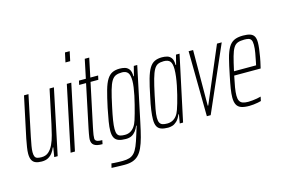

<svg xmlns="http://www.w3.org/2000/svg" viewBox="-113 -1000 2145 1451"><g transform="rotate(-15 959.5 -274.5)"><path d="M101 8Q72 8 53 0Q34 -8 25 -26.5Q16 -45 16 -75Q16 -96 20.5 -125Q25 -154 32 -190L100 -510H135L69 -195Q61 -155 56 -126.5Q51 -98 51 -78Q51 -56 56.5 -44Q62 -32 75 -28Q88 -24 108 -24Q141 -24 163 -43Q185 -62 200 -94Q215 -126 225 -165.5Q235 -205 244 -246L300 -510H334L227 0H200L212 -73H208Q200 -53 187 -34.5Q174 -16 153.5 -4Q133 8 101 8Z M467 -669 483 -743H520L504 -669ZM328 0 435 -510H470L362 0Z M578 0Q554 0 538 -3.5Q522 -7 512 -14.5Q502 -22 497.5 -33Q493 -44 493 -60Q493 -64 494.5 -75.5Q496 -87 499 -104Q502 -121 506 -140L577 -478H523L530 -510H584L615 -658H650L619 -510H680L673 -478H612L541 -143Q538 -127 535 -112.5Q532 -98 530 -84Q528 -70 528 -57Q528 -50 532.5 -43.5Q537 -37 549 -33.5Q561 -30 584 -30Z M699 194Q685 194 669 193.5Q653 193 635 192.5Q617 192 597 191L605 158Q614 159 627.5 160Q641 161 658 161.5Q675 162 692 162Q724 162 746 155Q768 148 784 130.5Q800 113 813.5 81Q827 49 842 -1Q845 -12 852 -33Q859 -54 863 -69H859Q850 -46 836.5 -28.5Q823 -11 804.5 -1.5Q786 8 759 8Q725 8 703 0Q681 -8 670.5 -27.5Q660 -47 660 -81Q660 -110 667 -153Q674 -196 686 -255Q703 -335 717.5 -386.5Q732 -438 750 -466.5Q768 -495 792 -506.5Q816 -518 850 -518Q870 -518 889.5 -513Q909 -508 922.5 -490.5Q936 -473 936 -435H940L959 -510H986L896 -84Q883 -21 870.5 25.5Q858 72 843 104.5Q828 137 808.5 156.5Q789 176 762.5 185Q736 194 699 194ZM760 -24Q784 -24 802.5 -34Q821 -44 835 -63.5Q849 -83 858 -112Q865 -133 873 -162.5Q881 -192 889.5 -225Q898 -258 905 -291.5Q912 -325 916 -354Q920 -383 920 -404Q920 -450 905 -468Q890 -486 860 -486Q831 -486 811.5 -478Q792 -470 777.5 -446.5Q763 -423 750 -377Q737 -331 721 -255Q708 -195 701.5 -154Q695 -113 695 -87Q695 -60 702 -46.5Q709 -33 723.5 -28.5Q738 -24 760 -24Z M1090 8Q1057 8 1035.5 0Q1014 -8 1004 -27.5Q994 -47 994 -81Q994 -110 1000 -153.5Q1006 -197 1019 -255Q1035 -335 1049.5 -386.5Q1064 -438 1081.5 -466.5Q1099 -495 1123 -506.5Q1147 -518 1181 -518Q1201 -518 1220.5 -513Q1240 -508 1253 -490.5Q1266 -473 1266 -435H1270L1289 -510H1317L1208 0H1182L1194 -69H1190Q1176 -35 1158 -18.5Q1140 -2 1122.5 3Q1105 8 1090 8ZM1091 -24Q1114 -24 1132.5 -33Q1151 -42 1165 -60Q1179 -78 1188 -105Q1195 -124 1203 -152Q1211 -180 1219.5 -213.5Q1228 -247 1235 -282Q1242 -317 1246 -349Q1250 -381 1250 -406Q1250 -450 1235.5 -468Q1221 -486 1186 -486Q1159 -486 1141 -478Q1123 -470 1109.5 -446.5Q1096 -423 1083 -377Q1070 -331 1054 -255Q1041 -194 1033.5 -153Q1026 -112 1026 -86Q1026 -60 1033.5 -46.5Q1041 -33 1055.5 -28.5Q1070 -24 1091 -24Z M1394 0 1388 -510H1423L1421 -75H1425L1610 -510H1647L1424 0Z M1724 8Q1686 8 1662 -0.5Q1638 -9 1627 -30Q1616 -51 1616 -86Q1616 -115 1622.5 -156Q1629 -197 1641 -254Q1656 -329 1669 -379.5Q1682 -430 1699.5 -460.5Q1717 -491 1744 -504.5Q1771 -518 1815 -518Q1850 -518 1871 -510.5Q1892 -503 1901.5 -486Q1911 -469 1911 -439Q1911 -419 1907.5 -390Q1904 -361 1898 -327Q1892 -293 1883 -256L1880 -243H1673Q1662 -192 1656 -155Q1650 -118 1650 -92Q1650 -66 1658 -51Q1666 -36 1682.5 -30Q1699 -24 1725 -24Q1741 -24 1759 -26Q1777 -28 1794.5 -31Q1812 -34 1825 -38L1818 -5Q1808 -2 1792 1Q1776 4 1758.5 6Q1741 8 1724 8ZM1680 -275H1853L1859 -304Q1865 -333 1871 -367Q1877 -401 1877 -429Q1877 -455 1870 -467Q1863 -479 1849.5 -482.5Q1836 -486 1817 -486Q1785 -486 1765 -478.5Q1745 -471 1731.5 -449Q1718 -427 1706.5 -385.5Q1695 -344 1680 -275Z"/></g></svg>

Font: Saira UltraCondensed Thin
Style: Italic
Weight: 250
Width: 1
Italic angle: -12°
Designer: Hector Gatti with collaboration of the Omnibus-Type team
Foundry: Omnibus-Type
Version: Version 1.101